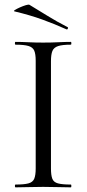

<svg xmlns="http://www.w3.org/2000/svg" viewBox="-20 -805 372 825"><path d="M199 -81Q199 -52 204.8 -37Q210.6 -22 229.2 -17Q247.8 -12 284.4 -12Q286.6 -12 286.6 -6Q286.6 0 284.4 0Q260 0 230.4 -1Q200.8 -2 165.2 -2Q131.6 -2 101.4 -1Q71.2 0 46.8 0Q44 0 44 -6Q44 -12 46.8 -12Q83.4 -12 102.1 -17Q120.8 -22 127.1 -37Q133.4 -52 133.4 -81V-544Q133.4 -573 127.1 -587.5Q120.8 -602 102.1 -607.5Q83.4 -613 46.8 -613Q44 -613 44 -619Q44 -625 46.8 -625Q71.2 -625 101.4 -623.5Q131.6 -622 165.2 -622Q200.8 -622 230.9 -623.5Q261 -625 284.4 -625Q286.6 -625 286.6 -619Q286.6 -613 284.4 -613Q248 -613 229.7 -607Q211.4 -601 205.2 -586Q199 -571 199 -542ZM265.4 -679Q214.4 -702 161.9 -721Q109.4 -740 42.6 -756Q36.6 -757.2 44.3 -762.2Q52 -767.2 65.5 -773.2Q79 -779.2 91.3 -782.9Q103.6 -786.6 106.8 -784.2Q145.6 -761 184.4 -736.8Q223.2 -712.6 269.4 -689Q273.4 -688 271.5 -682.5Q269.6 -677 265.4 -679Z"/></svg>

Font: Cormorant Infant Light
Style: Regular
Weight: 300
Designer: Christian Thalmann (Catharsis Fonts)
Foundry: Catharsis Fonts
Version: Version 4.001